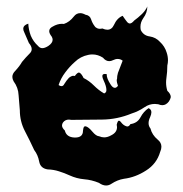

<svg xmlns="http://www.w3.org/2000/svg" viewBox="-20 -589 572 600"><path d="M289.1 -17.6Q266.6 -26.9 243.2 -28.8Q219.7 -30.8 197.3 -41Q181.6 -48.3 164.1 -53.7Q147.5 -59.1 128.9 -59.6Q106.4 -63 102.5 -84Q98.6 -105 86.9 -120.1Q73.2 -149.9 57.6 -179.7Q42 -210 42 -244.1Q40 -267.1 38.1 -291.5Q37.1 -315.4 22.5 -335Q18.6 -342.3 18.6 -348.6Q18.6 -358.4 27.3 -367.2Q41 -381.8 48.8 -395.5Q59.6 -408.7 73.2 -422.4Q79.1 -428.2 79.1 -435.5Q79.1 -444.3 70.3 -454.6Q64.5 -468.3 55.7 -488.3Q52.7 -494.1 52.7 -499Q52.7 -510.3 68.4 -515.1Q69.3 -496.1 76.2 -477.5Q84 -459 98.6 -445.8Q104.5 -438.5 112.3 -438.5Q120.1 -438.5 130.9 -445.3Q144.5 -454.6 144.5 -464.8Q144.5 -469.7 141.6 -474.6Q133.8 -484.4 133.8 -491.7Q133.8 -500.5 144.5 -505.9Q159.2 -514.6 173.8 -514.6Q176.8 -514.6 179.7 -514.2Q197.3 -520 210.9 -537.6Q218.8 -547.9 230.5 -547.9Q238.3 -547.9 247.1 -543Q260.7 -541 264.6 -528.8Q268.6 -516.6 275.4 -507.8Q278.3 -502.9 284.2 -500.5Q288.1 -499 292 -499Q295.9 -499 299.8 -500Q308.6 -496.1 315.4 -496.1Q329.1 -496.1 335.9 -510.7Q345.7 -532.7 363.3 -539.6Q370.1 -529.3 377.9 -519.5Q381.8 -515.6 385.7 -515.6Q391.6 -515.6 399.4 -524.9Q411.1 -533.2 423.8 -545.4Q435.5 -557.1 440.4 -568.8Q440.4 -549.3 427.7 -532.2Q418.9 -519.5 418.9 -505.4Q418.9 -500.5 419.9 -495.1Q428.7 -477.5 448.2 -475.1Q466.8 -472.2 479.5 -458.5Q495.1 -444.3 501 -424.3Q504.9 -412.6 504.9 -400.4Q504.9 -392.6 502.9 -384.3Q502.9 -364.7 500 -344.7Q499 -337.9 499 -331.1Q499 -317.9 502.9 -305.2Q513.7 -295.4 513.7 -285.6Q512.7 -279.3 507.8 -272Q499 -260.3 487.3 -260.3Q481.4 -260.3 474.6 -263.2Q468.8 -264.2 463.9 -264.2Q446.3 -264.2 431.6 -253.9Q412.1 -240.7 391.6 -234.4Q346.7 -215.8 298.8 -215.3Q251 -215.3 203.1 -214.4Q199.2 -215.3 195.3 -215.3Q183.6 -215.3 176.8 -206.1Q173.8 -201.7 173.8 -196.8Q173.8 -189.5 182.6 -181.2Q187.5 -160.2 212.9 -159.2Q213.9 -159.2 214.8 -159.2Q239.3 -159.2 239.3 -180.2Q240.2 -189 242.2 -192.4Q244.1 -194.3 246.1 -194.3H248Q256.8 -191.9 268.6 -177.7Q280.3 -163.6 290 -163.1Q297.9 -159.7 305.7 -159.7Q316.4 -159.7 328.1 -166.5Q345.7 -175.3 345.7 -191.9Q345.7 -195.3 344.7 -199.2Q347.7 -211.9 351.6 -211.9Q354.5 -211.9 357.4 -208Q365.2 -197.3 375 -194.3Q377 -193.8 377.9 -193.8Q379.9 -193.8 381.8 -194.8Q384.8 -196.3 387.7 -201.2Q409.2 -204.1 418.9 -222.2Q428.7 -240.7 444.3 -251Q453.1 -247.1 453.1 -238.3Q453.1 -231.9 449.2 -223.1Q444.3 -212.9 444.3 -204.1Q444.3 -194.8 450.2 -187.5Q455.1 -167.5 472.7 -152.8Q484.4 -143.6 484.4 -130.4Q484.4 -123 480.5 -114.3Q469.7 -77.1 436.5 -56.2Q403.3 -34.7 367.2 -30.3Q346.7 -26.9 328.1 -14.6Q320.3 -9.3 311.5 -9.3Q300.8 -9.3 289.1 -17.6ZM311.5 -302.2Q312.5 -304.7 312.5 -308.1Q312.5 -319.3 303.7 -337.9Q299.8 -346.2 299.8 -351.1Q299.8 -357.9 307.6 -357.9Q310.5 -357.9 313.5 -357.4Q313.5 -356.4 313.5 -355.5Q313.5 -343.8 325.2 -325.7Q332 -314.5 338.9 -314.5Q343.8 -314.5 348.6 -320.8Q344.7 -331.1 344.7 -340.3Q345.7 -340.8 345.7 -341.8Q345.7 -351.6 348.6 -361.3Q356.4 -380.9 363.3 -399.4Q356.4 -404.8 347.7 -404.8Q340.8 -404.8 333 -400.9Q327.1 -397.9 321.3 -397.9Q310.5 -397.9 301.8 -408.7Q286.1 -418.9 268.6 -418.9Q261.7 -418.9 255.9 -417.5Q231.4 -412.6 213.9 -395.5Q197.3 -380.9 183.6 -362.3Q169.9 -344.2 163.1 -323.2Q168 -319.8 171.9 -319.8Q177.7 -319.8 180.7 -326.2Q187.5 -337.4 195.3 -345.7Q199.2 -349.1 204.1 -351.1Q206.1 -352.1 209 -352.1Q210.9 -352.1 213.9 -351.6Q221.7 -362.3 226.6 -362.3Q227.5 -362.3 229.5 -361.3Q235.4 -357.4 241.2 -345.2Q258.8 -336.4 273.4 -321.8Q288.1 -307.1 304.7 -297.4Q304.7 -297.4 305.7 -297.4Q307.6 -297.4 308.6 -298.8Q310.5 -300.3 311.5 -302.2Z"/></svg>

Font: Brazier Flame
Style: Regular
Weight: 400
Designer: Walter E Stewart
Version: 0.1